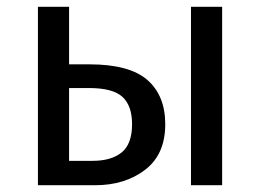

<svg xmlns="http://www.w3.org/2000/svg" viewBox="-20 -547 768 567"><path d="M468 -180Q468 -91 408.5 -45.5Q349 0 261 0H92V-527H184V-357H244Q362 -357 415 -311Q468 -265 468 -180ZM636 -527V0H544V-527ZM370 -180Q370 -235 341.5 -261Q313 -287 243 -287H184V-72H253Q309 -72 339.5 -97Q370 -122 370 -180Z"/></svg>

Font: Fira Sans
Style: Regular
Weight: 400
Designer: bBox Type GmbH & Carrois Corporate GbR & Edenspiekermann AG
Foundry: bBox Type GmbH & Carrois Corporate GbR & Edenspiekermann AG
Version: Version 4.301